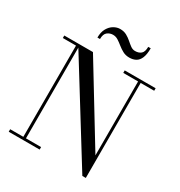

<svg xmlns="http://www.w3.org/2000/svg" viewBox="-222 -1132 1218 1296"><g transform="rotate(30 387.0 -483.5)"><path d="M154 -750V-19.5H272V0H31V-19.5H133.5V-730.5H31V-750ZM743 -750V-730.5H637.5V10H610.5L139.5 -750H254.5L617.5 -154.5V-730.5H502V-750ZM484.5 -840Q456 -840 433.8 -852Q411.5 -864 392.5 -879.5Q373.5 -895 354.8 -907Q336 -919 314.5 -919Q290 -919 270.8 -904Q251.5 -889 251.5 -850H231.5Q231.5 -892.5 247.5 -920.8Q263.5 -949 287.8 -963Q312 -977 336.5 -977Q366 -977 387.8 -965Q409.5 -953 427 -937.5Q444.5 -922 461 -910Q477.5 -898 496.5 -898Q525 -898 542.5 -913Q560 -928 560 -967H579.5Q579.5 -920 568 -892Q556.5 -864 535.2 -852Q514 -840 484.5 -840Z"/></g></svg>

Font: Bodoni Moda SC 11pt
Style: Regular
Weight: 400
Version: Version 2.005